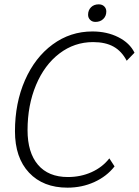

<svg xmlns="http://www.w3.org/2000/svg" viewBox="-20 -855 640 885"><path d="M49 -250Q49 -380 95 -485Q141 -590 222.5 -650Q304 -710 406 -710Q473 -710 525.5 -683.5Q578 -657 600 -612L564 -575Q541 -619 503.5 -640Q466 -661 409 -661Q323 -661 254 -608.5Q185 -556 146 -463Q107 -370 107 -255Q107 -152 155 -95.5Q203 -39 293 -39Q352 -39 402 -61.5Q452 -84 484 -125L508 -88Q472 -42 415 -16Q358 10 291 10Q179 10 114 -59Q49 -128 49 -250ZM386 -787Q386 -808 399.5 -821.5Q413 -835 435 -835Q451 -835 460.5 -825.5Q470 -816 470 -802Q470 -781 456 -767.5Q442 -754 420 -754Q405 -754 395.5 -763.5Q386 -773 386 -787Z"/></svg>

Font: Sarabun ExtraLight
Style: Italic
Weight: 275
Italic angle: -10°
Designer: Suppakit Chalermlarp | Katatrad Co.,Ltd.
Foundry: Cadson Demak Co.,Ltd.
Version: Version 1.000; ttfautohint (v1.6)